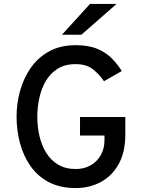

<svg xmlns="http://www.w3.org/2000/svg" viewBox="-20 -941 726 973"><path d="M363.5 12Q284 12 227 -18.2Q170 -48.5 134 -100.2Q98 -152 81 -216.8Q64 -281.5 64 -350Q64 -417 82 -481.5Q100 -546 136.5 -598Q173 -650 229.5 -681Q286 -712 363.5 -712Q429.5 -712 473.8 -693.2Q518 -674.5 547.2 -644.5Q576.5 -614.5 597 -581L507 -529.5Q483.5 -564 450.8 -590Q418 -616 363.5 -616Q308.5 -616 271 -592Q233.5 -568 211 -528.5Q188.5 -489 178.8 -442.2Q169 -395.5 169 -350Q169 -299 180 -251.5Q191 -204 214.5 -166.2Q238 -128.5 275 -106.5Q312 -84.5 363.5 -84.5Q407 -84.5 439.8 -103.5Q472.5 -122.5 491 -155.2Q509.5 -188 509.5 -231V-254H385.5V-348H615V-258.5Q615 -170.5 581.8 -110.2Q548.5 -50 491.5 -19Q434.5 12 363.5 12ZM294 -765 436 -921H570.5L392.5 -765Z"/></svg>

Font: Overpass Medium
Style: Regular
Weight: 500
Designer: Delve Withrington, Dave Bailey, Thomas Jockin
Foundry: Delve Fonts LLC
Version: Version 4.000